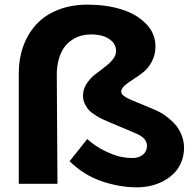

<svg xmlns="http://www.w3.org/2000/svg" viewBox="-20 -784 820 819"><path d="M445.8 -263.2Q428.2 -270.5 417.7 -275.4Q407.2 -280.3 389.4 -291Q371.6 -301.8 361.1 -312.5Q350.6 -323.2 342.3 -339.8Q334 -356.4 334 -375Q334 -402.3 348.6 -425.5Q363.3 -448.7 383.8 -465.1Q404.3 -481.4 425 -496.6Q445.8 -511.7 460.4 -529.5Q475.1 -547.4 475.1 -566.9Q475.1 -591.8 457.3 -608.4Q439.5 -625 416.5 -631.1Q393.6 -637.2 368.2 -637.2Q347.7 -637.2 328.1 -632.3Q308.6 -627.4 288.8 -614.7Q269 -602.1 254.6 -582.8Q240.2 -563.5 231 -532.2Q221.7 -501 222.2 -461.9L225.1 0H60.1V-472.2Q60.1 -533.7 79.1 -586.4Q98.1 -639.2 134 -679Q169.9 -718.8 226.6 -741.5Q283.2 -764.2 354 -764.2Q432.1 -764.2 496.8 -744.4Q561.5 -724.6 602.3 -683.3Q643.1 -642.1 643.1 -585.9Q643.1 -550.3 627.9 -521.7Q612.8 -493.2 591.6 -476.3Q570.3 -459.5 548.8 -446Q527.3 -432.6 512.2 -419.4Q497.1 -406.2 497.1 -393.1Q497.1 -388.7 499 -384.8Q501 -380.9 505.9 -377Q510.7 -373 514.9 -370.1Q519 -367.2 528.6 -362.8Q538.1 -358.4 543.9 -356Q549.8 -353.5 562.7 -348.1Q575.7 -342.8 583 -339.8L642.1 -314.9Q654.3 -309.6 667.5 -302.2Q680.7 -294.9 699.2 -280Q717.8 -265.1 731.4 -248.3Q745.1 -231.4 755.1 -206.3Q765.1 -181.2 765.1 -153.8Q765.1 -121.6 753.9 -93.8Q742.7 -65.9 723.4 -46.1Q704.1 -26.4 678.5 -12.5Q652.8 1.5 623.8 8.3Q594.7 15.1 564 15.1Q489.3 15.1 412.8 -11.2Q336.4 -37.6 276.9 -96.2L352.1 -190.9Q386.7 -159.7 427.5 -140.1Q468.3 -120.6 494.9 -115.2Q521.5 -109.9 543 -109.9Q572.8 -109.9 589.8 -124.3Q606.9 -138.7 606.9 -162.1Q606.9 -194.8 562 -213.9Z"/></svg>

Font: Messapia Bold
Style: Regular
Weight: 400
Designer: Luca Marsano
Foundry: Collletttivo
Version: Version 1.000;FEAKit 1.0